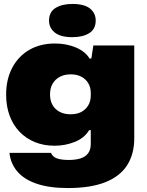

<svg xmlns="http://www.w3.org/2000/svg" viewBox="-20 -774 741 971"><path d="M324 177Q229 177 165 155Q101 133 67 92.5Q33 52 28 -1H238Q242 10 252.5 18.5Q263 27 282 31Q301 35 327 35Q361 35 386 27.5Q411 20 425 2Q439 -16 439 -45V-116H431Q407 -76 358.5 -56.5Q310 -37 256 -37Q201 -37 156 -55.5Q111 -74 78.5 -108Q46 -142 28.5 -189.5Q11 -237 11 -295Q11 -373 42 -431.5Q73 -490 128.5 -522Q184 -554 258 -554Q316 -554 363.5 -534Q411 -514 433 -478H442L452 -544H659V-75Q659 5 623 61.5Q587 118 512.5 147.5Q438 177 324 177ZM337 -196Q369 -196 391.5 -208Q414 -220 426.5 -241.5Q439 -263 439 -291V-304Q439 -332 426.5 -353Q414 -374 391.5 -386Q369 -398 338 -398Q306 -398 282.5 -385.5Q259 -373 246 -350.5Q233 -328 233 -296Q233 -265 246 -242.5Q259 -220 282.5 -208Q306 -196 337 -196ZM346 -586Q286 -586 257 -609.5Q228 -633 228 -670Q228 -713 260.5 -733.5Q293 -754 346 -754Q406 -754 435 -731Q464 -708 464 -670Q464 -627 431.5 -606.5Q399 -586 346 -586Z"/></svg>

Font: Mona Sans Expanded Black
Style: Regular
Weight: 900
Width: 7
Designer: Deni Anggara
Foundry: GitHub
Version: Version 2.000